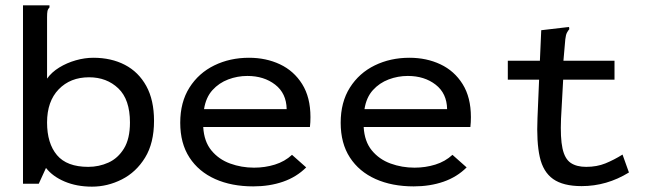

<svg xmlns="http://www.w3.org/2000/svg" viewBox="-20 -687 2440 718"><path d="M324 11Q267 11 222 -8Q177 -27 152 -59L125 0H66V-667H165V-659Q159 -653 157.5 -645.5Q156 -638 156 -622V-393Q173 -417 201.5 -434.5Q230 -452 263.5 -461.5Q297 -471 329 -471Q396 -471 447 -444.5Q498 -418 527 -365.5Q556 -313 556 -235Q556 -152 522.5 -97.5Q489 -43 435.5 -16Q382 11 324 11ZM310 -63Q350 -63 385.5 -79Q421 -95 443.5 -131.5Q466 -168 466 -229Q466 -315 422.5 -356.5Q379 -398 313 -398Q243 -398 199.5 -353Q156 -308 156 -229Q156 -151 193 -107Q230 -63 310 -63Z M927 10Q846 10 784.5 -17.5Q723 -45 688.5 -98Q654 -151 654 -228Q654 -305 688.5 -359.5Q723 -414 781.5 -442.5Q840 -471 911 -471Q975 -471 1027 -446.5Q1079 -422 1110 -372.5Q1141 -323 1141 -249Q1141 -240 1140.5 -230Q1140 -220 1139 -212H740Q743 -158 770.5 -124.5Q798 -91 840.5 -75.5Q883 -60 930 -60Q971 -60 1008 -71.5Q1045 -83 1072 -108L1125 -61Q1089 -25 1038.5 -7.5Q988 10 927 10ZM743 -279H1052Q1051 -338 1009 -370.5Q967 -403 905 -403Q868 -403 833.5 -390Q799 -377 774.5 -350Q750 -323 743 -279Z M1527 10Q1446 10 1384.5 -17.5Q1323 -45 1288.5 -98Q1254 -151 1254 -228Q1254 -305 1288.5 -359.5Q1323 -414 1381.5 -442.5Q1440 -471 1511 -471Q1575 -471 1627 -446.5Q1679 -422 1710 -372.5Q1741 -323 1741 -249Q1741 -240 1740.5 -230Q1740 -220 1739 -212H1340Q1343 -158 1370.5 -124.5Q1398 -91 1440.5 -75.5Q1483 -60 1530 -60Q1571 -60 1608 -71.5Q1645 -83 1672 -108L1725 -61Q1689 -25 1638.5 -7.5Q1588 10 1527 10ZM1343 -279H1652Q1651 -338 1609 -370.5Q1567 -403 1505 -403Q1468 -403 1433.5 -390Q1399 -377 1374.5 -350Q1350 -323 1343 -279Z M2155 9Q2086 9 2048.5 -17.5Q2011 -44 1998.5 -100Q1986 -156 1990 -246L1996 -389H1879V-460H1999L2004 -574L2098 -585L2108 -586L2109 -578Q2104 -572 2100 -564.5Q2096 -557 2094 -540L2087 -460H2278V-389H2086L2078 -243Q2075 -171 2083.5 -132Q2092 -93 2114 -78Q2136 -63 2172 -63Q2212 -63 2244 -76Q2276 -89 2308 -109L2332 -42Q2249 9 2155 9Z"/></svg>

Font: Inconsolata Expanded Medium
Style: Regular
Weight: 500
Width: 7
Monospace: yes
Designer: Raph Levien, Cyreal, Brenton Simpson
Foundry: Raph Levien, Cyreal, Google
Version: Version 3.001; ttfautohint (v1.8.2.53-6de2)